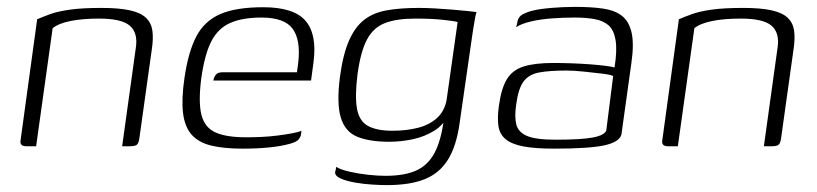

<svg xmlns="http://www.w3.org/2000/svg" viewBox="-20 -425 2374 558"><path d="M56 0Q36 0 40 -19L88 -369Q104 -376 126 -384Q148 -392 183.5 -397Q219 -402 275 -402Q326 -402 357.5 -395Q389 -388 404.5 -373Q420 -358 423 -335Q426 -312 421 -280L385 -23Q384 -15 381.5 -9.5Q379 -4 373.5 -2Q368 0 359 0H335L375 -288Q381 -330 357 -350.5Q333 -371 268 -371Q220 -371 185 -364Q150 -357 133 -343L85 0Z M685 7Q630 7 593.5 -2Q557 -11 537 -33.5Q517 -56 512 -96Q507 -136 516 -198Q527 -274 550.5 -319Q574 -364 620 -384Q666 -404 745 -404Q834 -404 868 -364.5Q902 -325 891 -243L884 -191H600Q602 -201 607.5 -208Q613 -215 627 -215H843L847 -245Q854 -310 830 -342Q806 -374 740 -374Q685 -374 649.5 -358.5Q614 -343 594.5 -305.5Q575 -268 565 -198Q556 -128 565.5 -91Q575 -54 606.5 -40Q638 -26 695 -26Q715 -26 738.5 -27Q762 -28 786 -31Q810 -34 828.5 -37.5Q847 -41 856 -45L855 -35Q854 -27 847.5 -19.5Q841 -12 822 -7Q797 0 762 3.5Q727 7 685 7Z M1104 113Q1088 113 1062.5 111.5Q1037 110 1011.5 105.5Q986 101 969.5 93.5Q953 86 954 75Q955 72 956 67Q957 62 957 60Q970 68 996 74Q1022 80 1050.5 83Q1079 86 1100 86Q1159 86 1194 68.5Q1229 51 1247.5 10Q1266 -31 1272 -98L1287 -99Q1272 -64 1243.5 -46Q1215 -28 1180.5 -20.5Q1146 -13 1111 -13Q1054 -13 1018.5 -27.5Q983 -42 970.5 -83Q958 -124 968 -202Q977 -268 994.5 -307.5Q1012 -347 1038.5 -367.5Q1065 -388 1104 -395Q1143 -402 1197 -402Q1219 -402 1244.5 -400.5Q1270 -399 1295 -397Q1320 -395 1338.5 -393Q1357 -391 1365 -390Q1363 -386 1360.5 -371.5Q1358 -357 1355 -339Q1352 -321 1350 -305L1316 -69Q1307 -2 1282.5 38Q1258 78 1215 95.5Q1172 113 1104 113ZM1121 -45Q1161 -45 1194.5 -53.5Q1228 -62 1250 -82Q1272 -102 1278 -135L1310 -361Q1300 -364 1266.5 -367.5Q1233 -371 1187 -371Q1133 -371 1099 -358Q1065 -345 1046.5 -310Q1028 -275 1019 -209Q1011 -145 1017.5 -109Q1024 -73 1049.5 -59Q1075 -45 1121 -45Z M1591 7Q1535 7 1501 0.5Q1467 -6 1449.5 -20.5Q1432 -35 1428.5 -59Q1425 -83 1430 -118Q1437 -169 1453.5 -195.5Q1470 -222 1502.5 -232Q1535 -242 1588 -242Q1613 -242 1641.5 -241Q1670 -240 1696 -238Q1722 -236 1741 -233.5Q1760 -231 1766 -229Q1774 -279 1769 -308.5Q1764 -338 1748.5 -351.5Q1733 -365 1708 -369.5Q1683 -374 1650 -374Q1617 -374 1583.5 -371.5Q1550 -369 1522.5 -362.5Q1495 -356 1480 -346L1483 -357Q1485 -376 1499.5 -383.5Q1514 -391 1528 -394Q1547 -399 1582 -402Q1617 -405 1652 -405Q1699 -405 1733 -400Q1767 -395 1787.5 -379Q1808 -363 1815.5 -330.5Q1823 -298 1815 -242L1786 -34Q1780 -12 1736 -2.5Q1692 7 1591 7ZM1594 -19Q1670 -19 1703.5 -25.5Q1737 -32 1742 -46L1762 -204Q1755 -208 1730 -211Q1705 -214 1676 -217Q1647 -220 1626 -220Q1578 -220 1547.5 -214.5Q1517 -209 1501.5 -188Q1486 -167 1480 -120Q1475 -86 1480.5 -63.5Q1486 -41 1511.5 -30Q1537 -19 1594 -19Z M1921 0Q1901 0 1905 -19L1953 -369Q1969 -376 1991 -384Q2013 -392 2048.5 -397Q2084 -402 2140 -402Q2191 -402 2222.5 -395Q2254 -388 2269.5 -373Q2285 -358 2288 -335Q2291 -312 2286 -280L2250 -23Q2249 -15 2246.5 -9.5Q2244 -4 2238.5 -2Q2233 0 2224 0H2200L2240 -288Q2246 -330 2222 -350.5Q2198 -371 2133 -371Q2085 -371 2050 -364Q2015 -357 1998 -343L1950 0Z"/></svg>

Font: Genos Thin Light
Style: Italic
Weight: 300
Italic angle: -8°
Version: Version 1.010